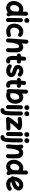

<svg xmlns="http://www.w3.org/2000/svg" viewBox="2972 -3798 1102 7085"><g transform="rotate(90 3522.5 -255.0)"><path d="M316.4 -563Q365.2 -563 408.7 -544.9L411.6 -666.5Q412.6 -696.8 434.8 -718.3Q457 -739.7 487.8 -738.8Q518.1 -738.3 539.6 -715.8Q561 -693.4 560.1 -663.1L551.3 -248.5Q551.3 -173.3 553.7 -136.5Q556.2 -99.6 559.8 -86.4Q563.5 -73.2 566.4 -69.3Q585.9 -45.9 582.8 -14.9Q579.6 16.1 556.2 35.6Q532.7 55.2 501.5 52Q470.2 48.8 451.2 25.4Q443.4 15.6 437 5.4Q361.8 66.9 264.6 66.9Q191.9 66.9 135.7 31Q79.6 -4.9 47.6 -67.9Q15.6 -130.9 15.6 -211.9Q15.6 -282.2 39.6 -345.7Q63.5 -409.2 105.2 -458Q147 -506.8 201.2 -534.9Q255.4 -563 316.4 -563ZM165 -209.5Q165 -147.9 191.4 -114.7Q217.8 -81.5 266.6 -81.5Q322.3 -81.5 360.6 -126Q398.9 -170.4 401.9 -261.2Q401.9 -265.6 402.8 -269.5L404.8 -364.7Q390.6 -387.2 367.2 -400.9Q343.8 -414.6 314.5 -414.6Q273.4 -414.6 239.5 -386.5Q205.6 -358.4 185.3 -312Q165 -265.6 165 -209.5Z M645.5 -694.8Q645.5 -717.8 658.2 -738.5Q670.9 -759.3 691.9 -772.5Q712.9 -785.6 737.8 -785.6Q769.5 -785.6 788.3 -770.5Q807.1 -755.4 815.7 -734.9Q824.2 -714.4 824.2 -698.2Q824.2 -680.2 814.2 -658Q804.2 -635.7 784.4 -619.9Q764.6 -604 735.4 -604Q700.7 -604 681.2 -620.1Q661.6 -636.2 653.6 -657.5Q645.5 -678.7 645.5 -694.8ZM727.1 -548.3Q757.8 -546.9 778.3 -523.9Q798.8 -501 797.9 -470.7Q796.4 -437.5 795.2 -389.4Q793.9 -341.3 793.2 -286.4Q792.5 -231.4 792 -177.2Q791.5 -123 791.3 -76.7Q791 -30.3 791 0Q791 30.3 769 52.2Q747.1 74.2 716.3 74.2Q686 74.2 664.1 52.2Q642.1 30.3 642.1 0Q642.1 -31.2 642.3 -77.6Q642.6 -124 643.1 -178.5Q643.6 -232.9 644.5 -288.3Q645.5 -343.8 646.7 -392.8Q647.9 -441.9 649.4 -477.5Q650.9 -508.3 673.8 -528.8Q696.8 -549.3 727.1 -548.3Z M1321.8 -394.5Q1302.2 -371.6 1271.2 -369.4Q1240.2 -367.2 1217.3 -386.7Q1184.6 -414.6 1146.5 -414.6Q1104 -414.6 1071.3 -389.4Q1038.6 -364.3 1019.8 -320.3Q1001 -276.4 1001 -219.7Q1001 -154.8 1032.2 -118.2Q1063.5 -81.5 1125.5 -81.5Q1152.8 -81.5 1188.2 -88.1Q1223.6 -94.7 1252.9 -104.5Q1282.2 -112.8 1309.6 -97.9Q1336.9 -83 1344.7 -53.7Q1353 -23.9 1338.1 2.7Q1323.2 29.3 1293.9 38.1Q1249.5 52.7 1212.4 59.8Q1175.3 66.9 1138.2 66.9Q1049.3 66.9 985.1 30Q920.9 -6.8 886.2 -73.5Q851.6 -140.1 851.6 -228.5Q851.6 -298.8 873 -359.4Q894.5 -419.9 933.6 -465.8Q972.7 -511.7 1025.9 -537.4Q1079.1 -563 1142.1 -563Q1241.2 -563 1314 -499Q1336.9 -479.5 1339.4 -448.5Q1341.8 -417.5 1321.8 -394.5Z M1464.8 73.7Q1437.5 71.3 1416 51Q1394.5 30.8 1397 -5.4L1444.3 -682.1Q1446.8 -719.2 1471.4 -736.3Q1496.1 -753.4 1524.4 -751Q1551.8 -749 1573.5 -728.8Q1595.2 -708.5 1592.8 -671.4L1581.5 -511.7Q1609.4 -535.2 1641.6 -548.8Q1673.8 -562.5 1710.9 -562.5Q1774.4 -562.5 1819.1 -531.2Q1863.8 -500 1887.5 -447Q1911.1 -394 1911.1 -328.1Q1911.1 -249.5 1910.4 -165.8Q1909.7 -82 1905.3 0.5Q1903.3 27.8 1883.8 50.5Q1864.3 73.2 1829.1 73.2Q1792.5 73.2 1773.2 51.3Q1753.9 29.3 1755.9 1Q1758.3 -53.2 1759.8 -100.6Q1761.2 -147.9 1761.2 -189.9Q1761.2 -299.3 1745.8 -356.7Q1730.5 -414.1 1691.9 -414.1Q1657.2 -414.1 1632.3 -380.9Q1607.4 -347.7 1589.8 -294.4Q1572.3 -241.2 1559.6 -180.7Q1559.1 -177.7 1558.1 -174.8L1545.4 5.4Q1543 42.5 1517.8 59.3Q1492.7 76.2 1464.8 73.7Z M2324.2 -391.1Q2320.3 -360.8 2295.9 -342Q2271.5 -323.2 2241.2 -326.7Q2219.7 -329.1 2196.8 -330.6Q2194.3 -291.5 2193.1 -252.2Q2191.9 -212.9 2191.9 -173.3Q2191.9 -137.7 2195.6 -109.6Q2199.2 -81.5 2212.9 -81.5Q2222.2 -81.5 2235.8 -84Q2266.1 -89.4 2291.5 -71.8Q2316.9 -54.2 2322.3 -24.4Q2327.6 5.4 2310.3 31.2Q2293 57.1 2262.7 62.5Q2249.5 64.9 2237.1 65.9Q2224.6 66.9 2212.9 66.9Q2157.2 66.9 2123.3 41.3Q2089.4 15.6 2072.3 -23.2Q2055.2 -62 2049.3 -102.8Q2043.5 -143.6 2043.5 -173.3Q2043.5 -212.4 2044.7 -251Q2045.9 -289.6 2047.9 -327.6Q2043 -327.1 2037.6 -326.7Q2007.3 -323.2 1982.9 -342.3Q1958.5 -361.3 1954.6 -391.1Q1951.2 -421.4 1970.2 -446Q1989.3 -470.7 2019 -474.1Q2039.1 -476.6 2059.6 -478Q2062.5 -509.3 2065.9 -540.5Q2069.3 -571.8 2072.8 -602.5Q2076.7 -632.8 2100.8 -652.1Q2125 -671.4 2155.3 -667.5Q2185.5 -664.1 2204.8 -639.6Q2224.1 -615.2 2220.2 -585Q2217.3 -558.1 2214.4 -531.7Q2211.4 -505.4 2208.5 -479Q2235.4 -477.1 2260.3 -474.1Q2290.5 -470.2 2309.3 -445.8Q2328.1 -421.4 2324.2 -391.1Z M2793.5 -390.1Q2774.9 -366.2 2746.3 -363.3Q2717.8 -360.4 2689.9 -377.4Q2666 -396.5 2639.9 -405.5Q2613.8 -414.6 2590.3 -414.6Q2561 -414.6 2542.5 -401.9Q2523.9 -389.2 2523.9 -370.1Q2523.9 -348.6 2551.5 -336.2Q2579.1 -323.7 2617.2 -312.5Q2649.4 -302.7 2685.1 -289.3Q2720.7 -275.9 2752.2 -254.6Q2783.7 -233.4 2803.5 -200.2Q2823.2 -167 2823.2 -117.7Q2823.2 -65.4 2792 -23.4Q2760.7 18.6 2707.3 42.7Q2653.8 66.9 2586.4 66.9Q2515.1 66.9 2456.5 42Q2397.9 17.1 2364.3 -27.8Q2347.7 -52.7 2353.8 -83.5Q2359.9 -114.3 2385.3 -130.9Q2410.2 -147.5 2432.9 -140.4Q2455.6 -133.3 2470.7 -123Q2492.7 -106.4 2528.3 -94Q2564 -81.5 2604 -81.5Q2631.8 -81.5 2652.8 -89.8Q2673.8 -98.1 2673.8 -114.3Q2673.8 -134.8 2647.2 -146.7Q2620.6 -158.7 2583.5 -169.4Q2551.3 -179.2 2515.1 -192.9Q2479 -206.5 2447 -228.5Q2415 -250.5 2395 -284.7Q2375 -318.8 2375 -370.1Q2375 -423.3 2405 -467.3Q2435.1 -511.2 2485.4 -537.6Q2535.6 -564 2595.7 -564Q2656.7 -564 2699.2 -546.4Q2741.7 -528.8 2780.8 -494.1Q2804.7 -475.1 2808.3 -444.6Q2812 -414.1 2793.5 -390.1Z M3220.2 -391.1Q3216.3 -360.8 3191.9 -342Q3167.5 -323.2 3137.2 -326.7Q3115.7 -329.1 3092.8 -330.6Q3090.3 -291.5 3089.1 -252.2Q3087.9 -212.9 3087.9 -173.3Q3087.9 -137.7 3091.6 -109.6Q3095.2 -81.5 3108.9 -81.5Q3118.2 -81.5 3131.8 -84Q3162.1 -89.4 3187.5 -71.8Q3212.9 -54.2 3218.3 -24.4Q3223.6 5.4 3206.3 31.2Q3189 57.1 3158.7 62.5Q3145.5 64.9 3133.1 65.9Q3120.6 66.9 3108.9 66.9Q3053.2 66.9 3019.3 41.3Q2985.4 15.6 2968.3 -23.2Q2951.2 -62 2945.3 -102.8Q2939.5 -143.6 2939.5 -173.3Q2939.5 -212.4 2940.7 -251Q2941.9 -289.6 2943.8 -327.6Q2939 -327.1 2933.6 -326.7Q2903.3 -323.2 2878.9 -342.3Q2854.5 -361.3 2850.6 -391.1Q2847.2 -421.4 2866.2 -446Q2885.3 -470.7 2915 -474.1Q2935.1 -476.6 2955.6 -478Q2958.5 -509.3 2961.9 -540.5Q2965.3 -571.8 2968.8 -602.5Q2972.7 -632.8 2996.8 -652.1Q3021 -671.4 3051.3 -667.5Q3081.5 -664.1 3100.8 -639.6Q3120.1 -615.2 3116.2 -585Q3113.3 -558.1 3110.4 -531.7Q3107.4 -505.4 3104.5 -479Q3131.3 -477.1 3156.2 -474.1Q3186.5 -470.2 3205.3 -445.8Q3224.1 -421.4 3220.2 -391.1Z M3364.7 -738.8Q3395 -737.8 3416.3 -715.3Q3437.5 -692.9 3436.5 -662.6L3432.1 -518.6Q3462.9 -539.6 3495.6 -551.3Q3528.3 -563 3560.1 -563Q3618.7 -563 3661.1 -543.5Q3703.6 -523.9 3731.9 -491.7Q3760.3 -459.5 3777.1 -420.9Q3793.9 -382.3 3801 -344Q3808.1 -305.7 3808.1 -274.4Q3808.1 -173.8 3767.1 -96.9Q3726.1 -20 3655.3 23.4Q3584.5 66.9 3495.6 66.9Q3450.2 66.9 3407.7 55.2Q3392.6 51.3 3380.4 41.5Q3361.8 52.7 3339.8 52.2Q3309.1 51.3 3288.1 28.8Q3267.1 6.3 3267.6 -24.4L3288.1 -667Q3289.1 -697.3 3311.5 -718.5Q3334 -739.7 3364.7 -738.8ZM3445.8 -87.9Q3469.2 -81.5 3495.6 -81.5Q3567.9 -81.5 3613.8 -132.6Q3659.7 -183.6 3659.7 -270Q3659.7 -332.5 3636.5 -373.5Q3613.3 -414.6 3560.1 -414.6Q3522.5 -414.6 3483.4 -379.2Q3444.3 -343.8 3425.3 -266.6Q3424.8 -263.7 3423.8 -260.7L3418.5 -89.8Q3432.1 -91.3 3445.8 -87.9Z M3860.8 -694.8Q3860.8 -717.8 3873.5 -738.5Q3886.2 -759.3 3907.2 -772.5Q3928.2 -785.6 3953.1 -785.6Q3984.9 -785.6 4003.7 -770.5Q4022.5 -755.4 4031 -734.9Q4039.6 -714.4 4039.6 -698.2Q4039.6 -680.2 4029.5 -658Q4019.5 -635.7 3999.8 -619.9Q3980 -604 3950.7 -604Q3916 -604 3896.5 -620.1Q3877 -636.2 3868.9 -657.5Q3860.8 -678.7 3860.8 -694.8ZM3942.4 -548.3Q3973.1 -546.9 3993.7 -523.9Q4014.2 -501 4013.2 -470.7Q4011.7 -437.5 4010.5 -389.4Q4009.3 -341.3 4008.5 -286.4Q4007.8 -231.4 4007.3 -177.2Q4006.8 -123 4006.6 -76.7Q4006.3 -30.3 4006.3 0Q4006.3 30.3 3984.4 52.2Q3962.4 74.2 3931.6 74.2Q3901.4 74.2 3879.4 52.2Q3857.4 30.3 3857.4 0Q3857.4 -31.2 3857.7 -77.6Q3857.9 -124 3858.4 -178.5Q3858.9 -232.9 3859.9 -288.3Q3860.8 -343.8 3862.1 -392.8Q3863.3 -441.9 3864.7 -477.5Q3866.2 -508.3 3889.2 -528.8Q3912.1 -549.3 3942.4 -548.3Z M4166.5 -548.3Q4197.3 -548.3 4219 -526.6Q4240.7 -504.9 4240.7 -474.1Q4240.7 -361.8 4240 -270.5Q4239.3 -179.2 4236.8 -106.9Q4233.9 -33.2 4227.1 35.6Q4220.2 104.5 4201.7 158.9Q4183.1 213.4 4145.5 245.1Q4107.9 276.9 4043.9 276.9Q4013.7 276.9 3991.7 254.6Q3969.7 232.4 3969.7 202.1Q3969.7 171.4 3991.7 149.4Q4013.7 127.4 4043.9 127.4Q4067.9 127.4 4076.4 68.4Q4085 9.3 4088.4 -112.8Q4090.8 -182.6 4091.6 -272.2Q4092.3 -361.8 4092.3 -474.1Q4092.3 -504.9 4114.3 -526.6Q4136.2 -548.3 4166.5 -548.3ZM4087.4 -694.8Q4087.4 -717.8 4100.1 -738.5Q4112.8 -759.3 4133.8 -772.5Q4154.8 -785.6 4179.7 -785.6Q4211.4 -785.6 4230.2 -770.5Q4249 -755.4 4257.6 -734.9Q4266.1 -714.4 4266.1 -698.2Q4266.1 -680.2 4256.1 -658Q4246.1 -635.7 4226.3 -619.9Q4206.5 -604 4177.2 -604Q4142.6 -604 4123 -620.1Q4103.5 -636.2 4095.5 -657.5Q4087.4 -678.7 4087.4 -694.8Z M4294.9 -418.5Q4290 -448.7 4308.1 -473.9Q4326.2 -499 4356 -503.9Q4389.2 -509.3 4440.9 -515.1Q4492.7 -521 4552.7 -521Q4617.2 -521 4664.8 -507.8Q4712.4 -494.6 4743.2 -475.6Q4764.2 -462.4 4772.2 -440.2Q4780.3 -418 4775.4 -394.8Q4770.5 -371.6 4751.5 -355.5Q4723.6 -332.5 4682.1 -288.3Q4640.6 -244.1 4595.5 -190.2Q4550.3 -136.2 4512.2 -83.5Q4567.9 -85.9 4624.5 -87.2Q4681.2 -88.4 4726.6 -88.4Q4757.3 -88.4 4779.3 -66.7Q4801.3 -44.9 4801.3 -14.2Q4801.3 16.1 4779.3 38.1Q4757.3 60.1 4726.6 60.1Q4676.8 60.1 4612.3 61.8Q4547.9 63.5 4485.4 66.4Q4422.9 69.3 4377.4 73.2Q4346.2 75.7 4325.4 58.1Q4304.7 40.5 4298.8 14.2Q4293 -12.2 4305.2 -35.6Q4332.5 -87.9 4373.8 -146.7Q4415 -205.6 4462.6 -263.4Q4510.3 -321.3 4555.7 -370.6Q4529.8 -371.1 4504.4 -370.4Q4479 -369.6 4455.6 -367.2Q4433.1 -365.2 4414.1 -362.5Q4395 -359.9 4380.4 -357.4Q4350.1 -352.5 4325 -370.6Q4299.8 -388.7 4294.9 -418.5Z M4853.5 -694.8Q4853.5 -717.8 4866.2 -738.5Q4878.9 -759.3 4899.9 -772.5Q4920.9 -785.6 4945.8 -785.6Q4977.5 -785.6 4996.3 -770.5Q5015.1 -755.4 5023.7 -734.9Q5032.2 -714.4 5032.2 -698.2Q5032.2 -680.2 5022.2 -658Q5012.2 -635.7 4992.4 -619.9Q4972.7 -604 4943.4 -604Q4908.7 -604 4889.2 -620.1Q4869.6 -636.2 4861.6 -657.5Q4853.5 -678.7 4853.5 -694.8ZM4935.1 -548.3Q4965.8 -546.9 4986.3 -523.9Q5006.8 -501 5005.9 -470.7Q5004.4 -437.5 5003.2 -389.4Q5002 -341.3 5001.2 -286.4Q5000.5 -231.4 5000 -177.2Q4999.5 -123 4999.3 -76.7Q4999 -30.3 4999 0Q4999 30.3 4977.1 52.2Q4955.1 74.2 4924.3 74.2Q4894 74.2 4872.1 52.2Q4850.1 30.3 4850.1 0Q4850.1 -31.2 4850.3 -77.6Q4850.6 -124 4851.1 -178.5Q4851.6 -232.9 4852.5 -288.3Q4853.5 -343.8 4854.7 -392.8Q4856 -441.9 4857.4 -477.5Q4858.9 -508.3 4881.8 -528.8Q4904.8 -549.3 4935.1 -548.3Z M5159.2 -548.3Q5189.9 -548.3 5211.7 -526.6Q5233.4 -504.9 5233.4 -474.1Q5233.4 -361.8 5232.7 -270.5Q5231.9 -179.2 5229.5 -106.9Q5226.6 -33.2 5219.7 35.6Q5212.9 104.5 5194.3 158.9Q5175.8 213.4 5138.2 245.1Q5100.6 276.9 5036.6 276.9Q5006.3 276.9 4984.4 254.6Q4962.4 232.4 4962.4 202.1Q4962.4 171.4 4984.4 149.4Q5006.3 127.4 5036.6 127.4Q5060.5 127.4 5069.1 68.4Q5077.6 9.3 5081.1 -112.8Q5083.5 -182.6 5084.2 -272.2Q5085 -361.8 5085 -474.1Q5085 -504.9 5106.9 -526.6Q5128.9 -548.3 5159.2 -548.3ZM5080.1 -694.8Q5080.1 -717.8 5092.8 -738.5Q5105.5 -759.3 5126.5 -772.5Q5147.5 -785.6 5172.4 -785.6Q5204.1 -785.6 5222.9 -770.5Q5241.7 -755.4 5250.2 -734.9Q5258.8 -714.4 5258.8 -698.2Q5258.8 -680.2 5248.8 -658Q5238.8 -635.7 5219 -619.9Q5199.2 -604 5169.9 -604Q5135.3 -604 5115.7 -620.1Q5096.2 -636.2 5088.1 -657.5Q5080.1 -678.7 5080.1 -694.8Z M5308.6 -10.7Q5318.4 -115.2 5323 -188.2Q5327.6 -261.2 5327.6 -315.9Q5327.6 -362.3 5324.7 -400.6Q5321.8 -439 5315.4 -477.5Q5310.1 -511.2 5327.4 -532Q5344.7 -552.7 5369.6 -559.1Q5398.4 -565.9 5427 -552Q5455.6 -538.1 5461.9 -500.5Q5463.4 -492.2 5464.4 -483.9Q5496.6 -519 5536.1 -540.8Q5575.7 -562.5 5622.6 -562.5Q5686 -562.5 5730.7 -531.2Q5775.4 -500 5799.1 -447Q5822.8 -394 5822.8 -328.1Q5822.8 -249.5 5822 -165.8Q5821.3 -82 5816.9 0.5Q5814.9 27.8 5795.4 50.5Q5775.9 73.2 5740.7 73.2Q5704.1 73.2 5684.8 51.3Q5665.5 29.3 5667.5 1Q5669.9 -53.2 5671.4 -100.6Q5672.9 -147.9 5672.9 -189.9Q5672.9 -299.3 5657.5 -356.7Q5642.1 -414.1 5603.5 -414.1Q5568.8 -414.1 5543.9 -380.9Q5519 -347.7 5501.5 -294.4Q5483.9 -241.2 5471.2 -180.7Q5468.8 -141.1 5464.8 -95.7Q5460.9 -50.3 5456.1 2.9Q5452.6 38.6 5427.2 54.4Q5401.9 70.3 5373 67.4Q5346.2 64.9 5325.7 44.9Q5305.2 24.9 5308.6 -10.7Z M6175.8 -563Q6224.6 -563 6268.1 -544.9L6271 -666.5Q6272 -696.8 6294.2 -718.3Q6316.4 -739.7 6347.2 -738.8Q6377.4 -738.3 6398.9 -715.8Q6420.4 -693.4 6419.4 -663.1L6410.6 -248.5Q6410.6 -173.3 6413.1 -136.5Q6415.5 -99.6 6419.2 -86.4Q6422.9 -73.2 6425.8 -69.3Q6445.3 -45.9 6442.1 -14.9Q6439 16.1 6415.5 35.6Q6392.1 55.2 6360.8 52Q6329.6 48.8 6310.5 25.4Q6302.7 15.6 6296.4 5.4Q6221.2 66.9 6124 66.9Q6051.3 66.9 5995.1 31Q5939 -4.9 5907 -67.9Q5875 -130.9 5875 -211.9Q5875 -282.2 5898.9 -345.7Q5922.9 -409.2 5964.6 -458Q6006.3 -506.8 6060.5 -534.9Q6114.7 -563 6175.8 -563ZM6024.4 -209.5Q6024.4 -147.9 6050.8 -114.7Q6077.1 -81.5 6126 -81.5Q6181.6 -81.5 6220 -126Q6258.3 -170.4 6261.2 -261.2Q6261.2 -265.6 6262.2 -269.5L6264.2 -364.7Q6250 -387.2 6226.6 -400.9Q6203.1 -414.6 6173.8 -414.6Q6132.8 -414.6 6098.9 -386.5Q6064.9 -358.4 6044.7 -312Q6024.4 -265.6 6024.4 -209.5Z M6994.6 -8.8Q6944.3 37.1 6886.2 52Q6828.1 66.9 6773.4 66.9Q6689 66.9 6620.1 24.9Q6551.3 -17.1 6522.5 -104.5Q6506.3 -113.3 6495.4 -129.2Q6484.4 -145 6483.4 -165Q6481 -199.7 6506.3 -224.1Q6508.3 -285.6 6530.5 -345.9Q6552.7 -406.2 6593.3 -455.3Q6633.8 -504.4 6690.9 -533.7Q6748 -563 6818.8 -563Q6850.1 -563 6883.3 -552.7Q6916.5 -542.5 6944.8 -521.2Q6973.1 -500 6990.7 -468.3Q7008.3 -436.5 7008.3 -393.1Q7008.3 -355 6994.9 -323Q6981.4 -291 6961.7 -266.6Q6941.9 -242.2 6921.9 -225.6Q6901.9 -209 6888.2 -200.7Q6839.8 -171.9 6789.3 -150.6Q6738.8 -129.4 6686 -115.7Q6715.8 -81.5 6773.4 -81.5Q6853.5 -81.5 6895 -119.1Q6918 -139.6 6948.7 -138.2Q6979.5 -136.7 7000 -113.8Q7020.5 -91.3 7019 -60.3Q7017.6 -29.3 6994.6 -8.8ZM6814.5 -414.6Q6778.3 -414.6 6745.1 -394.8Q6711.9 -375 6688.5 -340.1Q6665 -305.2 6657.7 -259.8Q6742.2 -279.3 6806.6 -317.4Q6839.8 -337.4 6852.1 -352.8Q6864.3 -368.2 6864.3 -380.9Q6864.3 -396.5 6850.8 -405.5Q6837.4 -414.6 6814.5 -414.6Z"/></g></svg>

Font: Mikhak-DS1-FD ExtraBold
Style: Regular
Weight: 800
Designer: Amin Abedi
Version: Version 3.2